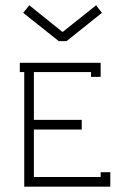

<svg xmlns="http://www.w3.org/2000/svg" viewBox="-20 -699 468 719"><path d="M215.8 -580.1 339.8 -679.2 361.8 -650.9 229 -544.9H200.2L66.9 -650.9L89.8 -679.2L212.9 -580.1ZM106.9 -429.2V-250H286.1V-213.9H106.9V-36.1H356.9V-54.2H393.1V0H70.8V-429.2H54.2V-463.9H356.9V-411.1H320.8V-429.2Z"/></svg>

Font: RawengulkPcs
Style: Regular
Weight: 400
Version: Version 0.92